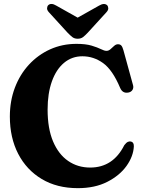

<svg xmlns="http://www.w3.org/2000/svg" viewBox="-20 -938 725 974"><path d="M659 -195.5Q656.5 -145 621.8 -96.2Q587 -47.5 524.2 -15.5Q461.5 16.5 375 16.5Q269 16.5 191.8 -29.8Q114.5 -76 72.2 -157.8Q30 -239.5 30 -346.5Q30 -426 55.5 -493.2Q81 -560.5 127 -610.2Q173 -660 234.5 -687.8Q296 -715.5 368 -715.5Q415 -715.5 444.8 -706.5Q474.5 -697.5 492 -688.8Q509.5 -680 520 -680Q531 -680 540.2 -688.2Q549.5 -696.5 558.8 -705Q568 -713.5 578.5 -713.5Q589.5 -713.5 595.5 -706.8Q601.5 -700 606.5 -682L655 -505.5Q658.5 -492 651.8 -481.5Q645 -471 631 -468.5Q602 -463 589.5 -492Q551 -583.5 503 -618Q455 -652.5 398 -652.5Q344.5 -652.5 304.8 -619.2Q265 -586 243.2 -525Q221.5 -464 221.5 -382Q221.5 -286 249.2 -220.5Q277 -155 325.8 -121.5Q374.5 -88 437.5 -88Q553.5 -88 610.5 -201.5Q620.5 -214.5 628.5 -218.2Q636.5 -222 644.5 -220Q659.5 -216.5 659 -195.5ZM425.5 -772.5Q412.5 -758.5 401.5 -750Q390.5 -741.5 374 -741.5Q357.5 -741.5 346.8 -750Q336 -758.5 322.5 -772.5L228 -876Q218 -887 218.8 -896.8Q219.5 -906.5 225 -912Q240 -925 265.5 -909.5L374 -848.5L482.5 -909.5Q508 -924.5 523 -912Q528.5 -906.5 529.2 -896.8Q530 -887 520 -876Z"/></svg>

Font: Fraunces 72pt S050
Style: Bold
Weight: 700
Version: Version 1.000; ttfautohint (v1.8.3)